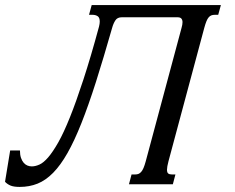

<svg xmlns="http://www.w3.org/2000/svg" viewBox="-150 -736 937 767"><path d="M-22.9 -71.3Q-8.8 -71.3 7.6 -78.6Q23.9 -85.9 42.5 -107.4Q61 -128.9 82.8 -167.2Q104.5 -205.6 129.4 -267.6Q154.3 -329.6 183.3 -418.5Q212.4 -507.3 245.6 -629.9Q248.5 -641.6 248.5 -649.9Q248.5 -666 240 -671.4Q231.4 -676.8 220.2 -676.8H205.6L216.3 -715.8H732.4L721.7 -676.8H707.5Q700.2 -676.8 694.3 -674.6Q688.5 -672.4 683.6 -666.7Q678.7 -661.1 674.6 -650.9Q670.4 -640.6 666 -624.5L522.9 -91.3Q517.1 -69.3 517.1 -58.1Q517.1 -46.9 522 -43Q526.9 -39.1 536.6 -39.1H550.8L540.5 0H365.2L375.5 -39.1H390.1Q397.5 -39.1 403.1 -41.3Q408.7 -43.5 413.8 -49.1Q418.9 -54.7 423.3 -64.9Q427.7 -75.2 432.1 -91.3L575.2 -624.5Q579.1 -637.7 579.1 -647.5Q579.1 -656.2 574.7 -661.6Q570.3 -667 559.1 -667H336.4Q318.8 -667 310.8 -654.5Q302.7 -642.1 297.9 -624.5Q263.2 -502.9 233.2 -408.4Q203.1 -314 175 -243.4Q147 -172.9 119.4 -124.3Q91.8 -75.7 62.3 -45.7Q32.7 -15.6 0 -2.4Q-32.7 10.7 -71.3 10.7Q-94.7 10.7 -107.7 5.4Q-120.6 0 -129.9 -9.8L-109.4 -134.8H-70.3Q-70.3 -117.7 -66.2 -105.5Q-62 -93.3 -55.4 -85.7Q-48.8 -78.1 -40.5 -74.7Q-32.2 -71.3 -22.9 -71.3Z"/></svg>

Font: Arian Grqi
Style: Italic
Weight: 400
Italic angle: -15°
Designer: Ruben Hakobyan (Tarumian)
Foundry: Ruben Hakobyan (Tarumian)
Version: Version 1.002